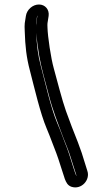

<svg xmlns="http://www.w3.org/2000/svg" viewBox="-20 -736 416 853"><path d="M141 -590C143 -564 147 -531 154 -489C165 -427 179 -383 196 -317C216 -239 238 -188 261 -125C272 -96 285 -67 294 -37L320 45V46C319 44 317 41 315 36C306 11 287 -55 277 -80C260 -122 255 -141 234 -190C207 -253 182 -365 162 -440C148 -493 143 -537 141 -590ZM145 -666C145 -666 146 -666 146 -665L141 -633C140 -628 140 -622 140 -616V-633L145 -665ZM95 -665 90 -633C89 -624 89 -613 90 -595C92 -532 97 -482 113 -422C133 -345 159 -232 187 -166C208 -116 213 -98 230 -56C240 -31 259 34 268 59C274 74 280 88 298 94C342 108 382 63 368 23L343 -57C338 -72 332 -88 326 -104C305 -156 293 -188 273 -243C257 -287 232 -385 219 -432C206 -478 192 -574 191 -613C191 -622 190 -629 191 -633L196 -665C200 -693 181 -716 153 -716C125 -716 99 -693 95 -665Z"/></svg>

Font: AppleStorm
Style: CBoIta
Weight: 400
Foundry: Cannot Into Space Fonts
Version: Version 1.01